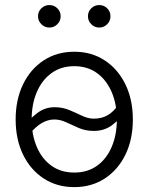

<svg xmlns="http://www.w3.org/2000/svg" viewBox="-20 -748 602 779"><path d="M281.2 11.2Q210.9 11.2 157.2 -23.9Q103.5 -59.1 73.5 -120.8Q43.5 -182.6 43.5 -263.2Q43.5 -343.8 73.5 -405.8Q103.5 -467.8 157.2 -502.9Q210.9 -538.1 281.2 -538.1Q351.6 -538.1 405 -502.9Q458.5 -467.8 488.8 -405.8Q519 -343.8 519 -263.2Q519 -182.6 489 -120.8Q459 -59.1 405.3 -23.9Q351.6 11.2 281.2 11.2ZM281.2 -47.9Q335.4 -47.9 374 -75.7Q412.6 -103.5 433.3 -152.3Q454.1 -201.2 454.1 -263.2Q454.1 -325.2 433.3 -374Q412.6 -422.9 374 -451.2Q335.4 -479.5 281.2 -479.5Q227.5 -479.5 188.7 -451.2Q149.9 -422.9 129.2 -374Q108.4 -325.2 108.4 -263.2Q108.4 -201.2 129.2 -152.3Q149.9 -103.5 188.5 -75.7Q227.1 -47.9 281.2 -47.9ZM99.6 -203.6 70.3 -228.5Q98.1 -263.7 129.9 -288.3Q161.6 -313 201.2 -313Q233.9 -313 261.2 -301.5Q288.6 -290 313 -278.3Q337.4 -266.6 360.8 -266.6Q391.6 -266.6 415.5 -279.8Q439.5 -293 461.4 -324.2L492.2 -302.7Q465.3 -262.7 434.1 -239.7Q402.8 -216.8 360.8 -216.8Q327.6 -216.8 300.3 -228.5Q272.9 -240.2 248.8 -251.7Q224.6 -263.2 200.7 -263.2Q173.8 -263.2 148.7 -248.3Q123.5 -233.4 99.6 -203.6ZM382.8 -636.2Q363.8 -636.2 350.3 -649.7Q336.9 -663.1 336.9 -682.1Q336.9 -701.2 350.3 -714.4Q363.8 -727.5 382.8 -727.5Q401.4 -727.5 414.8 -714.4Q428.2 -701.2 428.2 -682.1Q428.2 -663.1 414.8 -649.7Q401.4 -636.2 382.8 -636.2ZM180.2 -636.2Q161.6 -636.2 147.9 -649.7Q134.3 -663.1 134.3 -682.1Q134.3 -701.2 147.9 -714.4Q161.6 -727.5 180.2 -727.5Q199.2 -727.5 212.6 -714.4Q226.1 -701.2 226.1 -682.1Q226.1 -663.1 212.6 -649.7Q199.2 -636.2 180.2 -636.2Z"/></svg>

Font: Inter 24pt Light
Style: Regular
Weight: 300
Designer: Rasmus Andersson
Foundry: rsms
Version: Version 4.001;git-66647c0bb